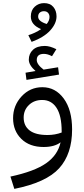

<svg xmlns="http://www.w3.org/2000/svg" viewBox="-20 -944 540 1233"><path d="M183 -675 162 -718Q205 -731 244 -757Q178 -784 178 -838Q178 -878 203 -901Q228 -924 263 -924Q302 -924 322.5 -899.5Q343 -875 343 -839Q343 -793 302.5 -748.5Q262 -704 183 -675ZM225 -837Q225 -807 280 -790Q298 -812 298 -835Q298 -851 288.5 -861.5Q279 -872 262 -872Q246 -872 235.5 -863Q225 -854 225 -837ZM359 -465 150 -431 144 -477 208 -488Q165 -526 165 -561Q165 -599 191.5 -624Q218 -649 268 -649Q300 -649 342 -628L314 -583Q286 -598 262 -598Q216 -598 216 -559Q216 -530 260 -497L353 -512ZM252 -384Q336 -384 389.5 -311Q443 -238 443 -113Q443 45 360 136.5Q277 228 72 269L47 190Q201 157 276 104.5Q351 52 369 -30Q330 0 260 0Q170 0 117 -52Q64 -104 64 -185Q64 -266 118.5 -325Q173 -384 252 -384ZM285 -77Q334 -77 376 -93V-100Q376 -201 343 -251.5Q310 -302 251 -302Q199 -302 165.5 -269.5Q132 -237 132 -189Q132 -136 170 -106.5Q208 -77 285 -77Z"/></svg>

Font: FiraGO Book
Style: Regular
Weight: 350
Designer: bBox Type
Foundry: bBox Type GmbH
Version: Version 1.001;PS 001.001;hotconv 1.0.88;makeotf.lib2.5.64775